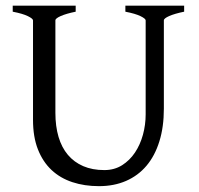

<svg xmlns="http://www.w3.org/2000/svg" viewBox="-20 -635 694 670"><path d="M622.6 -594.2Q589.4 -587.4 570.6 -579.1Q551.8 -570.8 551.8 -564V-255.9Q551.8 -191.9 536.1 -141.6Q520.5 -91.3 491.2 -56.6Q461.9 -22 419.9 -3.7Q377.9 14.6 325.2 14.6Q274.9 14.6 232.7 0.7Q190.4 -13.2 159.9 -41.7Q129.4 -70.3 112.3 -113.8Q95.2 -157.2 95.2 -216.8V-564Q95.2 -569.8 77.4 -578.6Q59.6 -587.4 24.4 -594.2V-615.2H244.1V-594.2Q210.9 -587.4 192.1 -579.1Q173.3 -570.8 173.3 -564V-241.2Q173.3 -194.3 184.3 -157.2Q195.3 -120.1 217 -94.5Q238.8 -68.8 270.5 -55.2Q302.2 -41.5 344.2 -41.5Q378.9 -41.5 405.8 -58.3Q432.6 -75.2 450.9 -102.5Q469.2 -129.9 478.8 -164.8Q488.3 -199.7 488.3 -235.8V-564Q488.3 -569.8 470.5 -578.6Q452.6 -587.4 417.5 -594.2V-615.2H622.6Z"/></svg>

Font: Gentium Plus Eur
Style: Regular
Weight: 400
Designer: J. Victor Gaultney, Annie Olsen, Iska Routamaa, Becca Hirsbrunner
Foundry: SIL International
Version: Version 5.000